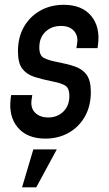

<svg xmlns="http://www.w3.org/2000/svg" viewBox="-20 -578 463 818"><path d="M173 12.5Q228.5 12.5 272.5 -12.2Q316.5 -37 341.8 -81.8Q367 -126.5 367 -185.5Q367 -235 348.8 -259.8Q330.5 -284.5 297 -295.5Q263.5 -306.5 218 -315Q185.5 -321.5 166.5 -331.5Q147.5 -341.5 147.5 -376Q147.5 -418 173.8 -442.8Q200 -467.5 239.5 -467.5Q276.5 -467.5 295.2 -446.2Q314 -425 308.5 -392.5L305.5 -373H395.5L397.5 -387.5Q407.5 -463.5 368.2 -510.5Q329 -557.5 251.5 -557.5Q196 -557.5 152 -533Q108 -508.5 82.2 -464Q56.5 -419.5 56.5 -359.5Q56.5 -309.5 75 -285.2Q93.5 -261 127.2 -250.2Q161 -239.5 206 -230.5Q238.5 -224.5 257 -214Q275.5 -203.5 275.5 -169Q275.5 -127.5 249.8 -102.5Q224 -77.5 185.5 -77.5Q150.5 -77.5 130 -97.5Q109.5 -117.5 114.5 -152.5L117.5 -173H27.5L25.5 -158Q16 -81.5 56 -34.5Q96 12.5 173 12.5ZM74 220H134.5L222 58.5H122Z"/></svg>

Font: Mohave Medium
Style: Italic
Weight: 500
Italic angle: -8°
Designer: Gumpita Rahayu
Foundry: Tokotype
Version: Version 2.002; ttfautohint (v1.8.3)